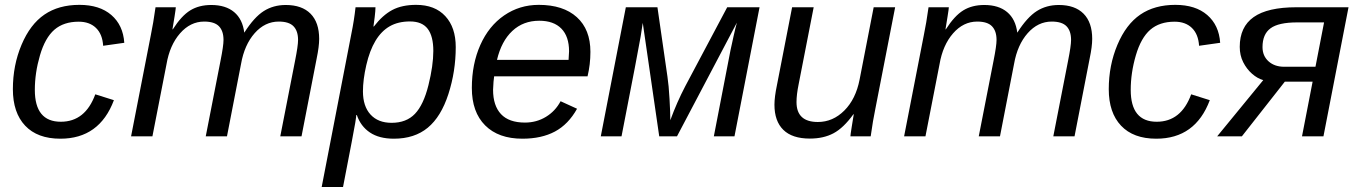

<svg xmlns="http://www.w3.org/2000/svg" viewBox="-20 -558 5561 786"><path d="M229 -59.6Q329.1 -59.6 370.1 -171.9L446.3 -147.9Q387.2 9.8 227.1 9.8Q133.3 9.8 83 -43.5Q32.7 -96.7 32.7 -192.9Q32.7 -290.5 68.1 -374.5Q103.5 -458.5 161.9 -498.3Q220.2 -538.1 305.2 -538.1Q387.7 -538.1 435.8 -496.6Q483.9 -455.1 488.8 -382.8L402.3 -370.6Q399.4 -418 373 -443.6Q346.7 -469.2 302.2 -469.2Q240.7 -469.2 202.6 -436.3Q164.6 -403.3 143.6 -331.5Q122.6 -259.8 122.6 -189.9Q122.6 -59.6 229 -59.6Z M822.3 0 882.8 -309.6Q895 -370.6 895 -394.5Q895 -431.2 876.5 -450.4Q857.9 -469.7 815.9 -469.7Q759.3 -469.7 717 -421.4Q674.8 -373 661.6 -294.9L604 0H516.6L597.7 -415.5Q607.4 -461.9 616.7 -528.3H699.7Q699.7 -522.9 694.6 -490.5Q689.5 -458 686 -438H687.5Q723.1 -493.7 759 -515.6Q794.9 -537.6 844.7 -537.6Q903.8 -537.6 938.5 -508.5Q973.1 -479.5 980 -424.3Q1020.5 -487.8 1059.8 -512.7Q1099.1 -537.6 1149.9 -537.6Q1215.8 -537.6 1251.2 -502Q1286.6 -466.3 1286.6 -398.9Q1286.6 -367.7 1276.4 -318.8L1214.4 0H1127.4L1188 -309.6Q1200.2 -370.6 1200.2 -394.5Q1200.2 -431.2 1181.6 -450.4Q1163.1 -469.7 1121.1 -469.7Q1064.5 -469.7 1022.5 -422.1Q980.5 -374.5 966.8 -296.4L909.2 0Z M1592.3 9.8Q1532.2 9.8 1494.4 -15.6Q1456.5 -41 1440.9 -86.9H1438.5Q1438.5 -81.5 1434.3 -55.2Q1430.2 -28.8 1384.3 207.5H1296.9L1418.5 -420.4Q1429.7 -474.6 1435.5 -528.3H1517.1Q1517.1 -515.1 1513.9 -488Q1510.7 -460.9 1508.8 -449.7H1510.7Q1546.4 -496.1 1585.9 -517.1Q1625.5 -538.1 1683.6 -538.1Q1760.3 -538.1 1803 -491.9Q1845.7 -445.8 1845.7 -365.2Q1845.7 -266.1 1815.7 -173.1Q1785.6 -80.1 1731.2 -35.2Q1676.8 9.8 1592.3 9.8ZM1658.2 -470.2Q1609.9 -470.2 1575.4 -450.4Q1541 -430.7 1517.1 -390.9Q1493.2 -351.1 1479.5 -291.3Q1465.8 -231.4 1465.8 -184.1Q1465.8 -123 1496.8 -89.1Q1527.8 -55.2 1583 -55.2Q1643.6 -55.2 1678.7 -92Q1713.9 -128.9 1733.9 -209.2Q1753.9 -289.6 1753.9 -349.6Q1753.9 -409.7 1731 -439.9Q1708 -470.2 1658.2 -470.2Z M2002.9 -245.6Q2000 -228.5 1998.5 -190.4Q1998.5 -125.5 2031 -90.8Q2063.5 -56.2 2128.9 -56.2Q2176.3 -56.2 2214.8 -79.6Q2253.4 -103 2274.9 -143.6L2342.3 -112.8Q2306.6 -48.8 2251.7 -19.5Q2196.8 9.8 2118.7 9.8Q2020.5 9.8 1966.1 -44.7Q1911.6 -99.1 1911.6 -197.8Q1911.6 -295.9 1946.3 -373.8Q1981 -451.7 2043.9 -494.9Q2106.9 -538.1 2185.5 -538.1Q2285.6 -538.1 2341.3 -487.8Q2397 -437.5 2397 -345.7Q2397 -294.4 2385.3 -245.6ZM2307.6 -313 2309.6 -348.1Q2309.6 -408.7 2278.1 -440.9Q2246.6 -473.1 2187.5 -473.1Q2122.1 -473.1 2077.4 -431.4Q2032.7 -389.6 2014.6 -313Z M3089.4 -528.3 2986.8 0H2902.3L2970.7 -353.5Q2973.1 -364.3 2976.3 -378.9Q2979.5 -393.6 2982.9 -409.2Q2986.3 -424.8 2990 -439.7Q2993.7 -454.6 2996.6 -465.3L2751.5 0H2678.7L2611.3 -464.4Q2609.9 -452.1 2602.5 -407.5Q2595.2 -362.8 2524.4 0H2439.5L2542 -528.3H2671.4L2712.4 -244.1Q2717.8 -208.5 2720.9 -152.8Q2724.1 -97.2 2724.1 -65.9Q2751 -139.6 2785.6 -205.6L2957 -528.3Z M3311 -528.3 3249.5 -213.4Q3240.7 -170.4 3240.7 -140.1Q3240.7 -58.6 3328.1 -58.6Q3389.6 -58.6 3436.5 -105.5Q3483.4 -152.3 3499 -232.4L3556.6 -528.3H3644.5L3563.5 -112.8Q3553.7 -66.4 3544.4 0H3461.4Q3461.4 -5.4 3466.6 -37.8Q3471.7 -70.3 3475.1 -90.3H3473.6Q3433.1 -34.2 3392.3 -12.5Q3351.6 9.3 3295.4 9.3Q3223.1 9.3 3186.8 -26.4Q3150.4 -62 3150.4 -129.4Q3150.4 -160.6 3160.6 -209.5L3222.7 -528.3Z M3986.8 0 4047.4 -309.6Q4059.6 -370.6 4059.6 -394.5Q4059.6 -431.2 4041 -450.4Q4022.5 -469.7 3980.5 -469.7Q3923.8 -469.7 3881.6 -421.4Q3839.4 -373 3826.2 -294.9L3768.6 0H3681.2L3762.2 -415.5Q3772 -461.9 3781.2 -528.3H3864.3Q3864.3 -522.9 3859.1 -490.5Q3854 -458 3850.6 -438H3852.1Q3887.7 -493.7 3923.6 -515.6Q3959.5 -537.6 4009.3 -537.6Q4068.4 -537.6 4103 -508.5Q4137.7 -479.5 4144.5 -424.3Q4185.1 -487.8 4224.4 -512.7Q4263.7 -537.6 4314.5 -537.6Q4380.4 -537.6 4415.8 -502Q4451.2 -466.3 4451.2 -398.9Q4451.2 -367.7 4440.9 -318.8L4378.9 0H4292L4352.5 -309.6Q4364.7 -370.6 4364.7 -394.5Q4364.7 -431.2 4346.2 -450.4Q4327.6 -469.7 4285.6 -469.7Q4229 -469.7 4187 -422.1Q4145 -374.5 4131.3 -296.4L4073.7 0Z M4715.3 -59.6Q4815.4 -59.6 4856.4 -171.9L4932.6 -147.9Q4873.5 9.8 4713.4 9.8Q4619.6 9.8 4569.3 -43.5Q4519 -96.7 4519 -192.9Q4519 -290.5 4554.4 -374.5Q4589.8 -458.5 4648.2 -498.3Q4706.5 -538.1 4791.5 -538.1Q4874 -538.1 4922.1 -496.6Q4970.2 -455.1 4975.1 -382.8L4888.7 -370.6Q4885.7 -418 4859.4 -443.6Q4833 -469.2 4788.6 -469.2Q4727.1 -469.2 4689 -436.3Q4650.9 -403.3 4629.9 -331.5Q4608.9 -259.8 4608.9 -189.9Q4608.9 -59.6 4715.3 -59.6Z M5239.7 -223.6 5064 0H4962.9L5151.4 -230Q5127.4 -236.8 5105.5 -256.1Q5083.5 -275.4 5069.3 -303.5Q5055.2 -331.5 5055.2 -366.2Q5055.2 -447.8 5112.1 -488Q5168.9 -528.3 5287.6 -528.3H5500.5L5397.9 0H5310.1L5353.5 -223.6ZM5400.4 -466.3H5290.5Q5213.9 -466.3 5181.2 -442.1Q5148.4 -418 5148.4 -365.2Q5148.4 -329.1 5173.1 -306.9Q5197.8 -284.7 5237.3 -284.7H5365.2Z"/></svg>

Font: Liberation Sans
Style: Italic
Weight: 400
Italic angle: -12°
Designer: Steve Matteson
Foundry: Ascender Corporation
Version: Version 2.1.5